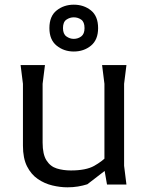

<svg xmlns="http://www.w3.org/2000/svg" viewBox="-20 -788 626 820"><path d="M268 12Q237 12 203.5 4Q170 -4 141.5 -23.5Q113 -43 95.5 -77.5Q78 -112 78 -166V-430L68 -510H172L162 -430V-179Q162 -129 178.5 -103Q195 -77 222.5 -68.5Q250 -60 283 -60Q347 -60 382 -79.5Q417 -99 444 -127V-71L353 -1Q334 5 313 8.5Q292 12 268 12ZM437 0 426 -63V-430L416 -510H520L510 -430V-80L520 0ZM295 -568Q253 -568 222 -593Q191 -618 191 -668Q191 -719 222 -743.5Q253 -768 295 -768Q338 -768 368.5 -743.5Q399 -719 399 -668Q399 -618 368.5 -593Q338 -568 295 -568ZM295 -622Q313 -622 327 -632.5Q341 -643 341 -668Q341 -694 327 -704Q313 -714 295 -714Q278 -714 263.5 -704Q249 -694 249 -668Q249 -643 263.5 -632.5Q278 -622 295 -622Z"/></svg>

Font: AR One Sans
Style: Regular
Weight: 400
Designer: Niteesh Yadav
Foundry: Niteesh Yadav
Version: Version 1.001;gftools[0.9.33]